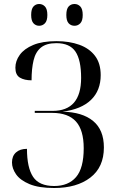

<svg xmlns="http://www.w3.org/2000/svg" viewBox="-20 -930 594 961"><path d="M251 11Q174 11 127.5 -8.5Q81 -28 60.5 -57.5Q40 -87 40 -117Q40 -149 60 -167Q80 -185 115 -185Q115 -91 145.5 -45Q176 1 251 1Q322 1 360.5 -43.5Q399 -88 399 -188Q399 -279 360 -322Q321 -365 241 -365H154V-375H243Q386 -375 386 -540Q386 -630 357.5 -672Q329 -714 262 -714Q212 -714 185 -692Q158 -670 148 -628Q138 -586 138 -528Q102 -528 79.5 -541.5Q57 -555 57 -591Q57 -625 79 -655.5Q101 -686 146.5 -705Q192 -724 263 -724Q327 -724 377 -706Q427 -688 455.5 -650.5Q484 -613 484 -554Q484 -477 435.5 -430Q387 -383 293 -371Q392 -369 446 -324.5Q500 -280 500 -192Q500 -93 432 -41Q364 11 251 11ZM353 -801Q335 -801 323.5 -813.5Q312 -826 312 -855Q312 -885 323.5 -897.5Q335 -910 353 -910Q370 -910 382 -897.5Q394 -885 394 -855Q394 -826 382 -813.5Q370 -801 353 -801ZM176 -801Q159 -801 147.5 -813.5Q136 -826 136 -855Q136 -885 147.5 -897.5Q159 -910 176 -910Q193 -910 205 -897.5Q217 -885 217 -855Q217 -826 205 -813.5Q193 -801 176 -801Z"/></svg>

Font: Noto Serif Display SemiCondensed
Style: Regular
Weight: 400
Width: 4
Designer: Monotype Design Team
Foundry: Monotype Imaging Inc.
Version: Version 2.009